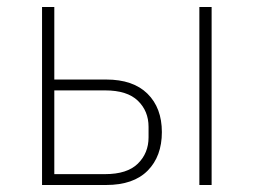

<svg xmlns="http://www.w3.org/2000/svg" viewBox="-20 -528 724 548"><path d="M100 -508H135V-301H283Q360 -301 401 -260.5Q442 -220 442 -151Q442 -82 401.5 -41Q361 0 283 0H100ZM280 -31Q343 -31 373.5 -61Q404 -91 404 -136V-166Q404 -211 373.5 -240.5Q343 -270 280 -270H135V-31ZM549 -508H584V0H549Z"/></svg>

Font: IBM Plex Sans ExtLt
Style: Regular
Weight: 200
Designer: Mike Abbink, Paul van der Laan, Pieter van Rosmalen
Foundry: Bold Monday
Version: Version 3.005